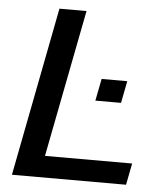

<svg xmlns="http://www.w3.org/2000/svg" viewBox="-51 -733 675 779"><g transform="rotate(5 287.0 -344.0)"><path d="M508.3 -87.9 491.2 0H26.4L159.7 -688H270L153.3 -87.9ZM459.5 -418.9 441.9 -329.1H337.4L355 -418.9Z"/></g></svg>

Font: Arimo Medium
Style: Italic
Weight: 500
Italic angle: -12°
Designer: Steve Matteson
Foundry: Monotype Imaging Inc.
Version: Version 1.33